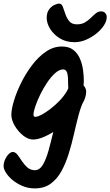

<svg xmlns="http://www.w3.org/2000/svg" viewBox="-54 -786 612 1065"><path d="M411 -338Q411 -289 391.5 -265Q372 -241 355 -241Q335 -241 329.5 -262Q324 -283 324 -315Q324 -335 323 -355Q322 -375 316 -388Q310 -401 296 -401Q275 -401 252 -380.5Q229 -360 207.5 -328Q186 -296 169 -261Q152 -226 142 -196.5Q132 -167 132 -151Q132 -144 134 -141Q136 -138 143 -138Q155 -138 177.5 -150Q200 -162 226.5 -182.5Q253 -203 277 -228Q301 -253 316.5 -279.5Q332 -306 332 -330Q332 -339 340 -342Q348 -345 353 -345Q365 -345 381.5 -335.5Q398 -326 411 -310.5Q424 -295 424 -278Q424 -246 402.5 -209.5Q381 -173 346.5 -138Q312 -103 272.5 -74.5Q233 -46 195 -29Q157 -12 130 -12Q102 -12 74 -34.5Q46 -57 27.5 -89Q9 -121 9 -149Q9 -179 23 -226Q37 -273 62.5 -325Q88 -377 123 -423.5Q158 -470 200 -499Q242 -528 289 -528Q329 -528 353 -509Q377 -490 389.5 -460.5Q402 -431 406.5 -398.5Q411 -366 411 -338ZM320 -277 413 -232Q395 -197 382 -148Q369 -99 356.5 -43.5Q344 12 327.5 65.5Q311 119 287 163Q263 207 227 233Q191 259 139 259Q102 259 70.5 245.5Q39 232 15.5 212.5Q-8 193 -21 172Q-34 151 -34 136Q-34 117 -26 99Q-18 81 -6 69Q6 57 17 57Q31 57 43 72.5Q55 88 67.5 107.5Q80 127 97.5 142.5Q115 158 139 158Q166 158 184 127.5Q202 97 215.5 48Q229 -1 243 -59.5Q257 -118 275 -175Q293 -232 320 -277ZM507 -723Q521 -723 529.5 -714Q538 -705 538 -691Q538 -669 522 -644.5Q506 -620 479.5 -599Q453 -578 422 -565Q391 -552 360 -552Q312 -552 277.5 -573.5Q243 -595 224 -626Q205 -657 205 -687Q205 -715 217.5 -732.5Q230 -750 246.5 -758Q263 -766 274 -766Q288 -766 294.5 -748.5Q301 -731 308.5 -708.5Q316 -686 330 -668.5Q344 -651 373 -651Q399 -651 417.5 -662Q436 -673 450 -687Q464 -701 477.5 -712Q491 -723 507 -723Z"/></svg>

Font: Kalam Variable Light
Style: Regular
Weight: 300
Designer: Lipi Raval, Jonny Pinhorn
Foundry: Indian Type Foundry
Version: Version 3.000